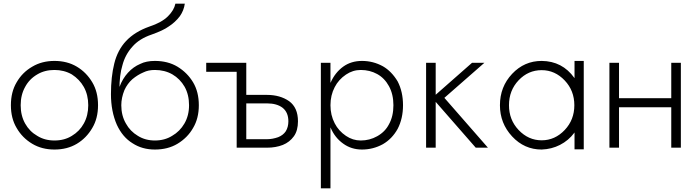

<svg xmlns="http://www.w3.org/2000/svg" viewBox="-20 -800 3783 1040"><path d="M39 -230Q39 -159 70 -107Q101 -53 155 -21Q207 10 275 10Q344 10 396 -21Q448 -52 480 -107Q511 -159 511 -230Q511 -302 480 -354Q448 -408 396 -439Q344 -470 275 -470Q207 -470 155 -439Q101 -408 70 -354Q39 -302 39 -230ZM116 -131Q92 -174 92 -230Q92 -286 116 -329Q139 -372 182 -397Q222 -421 275 -421Q327 -421 369 -397Q411 -370 434 -329Q458 -286 458 -230Q458 -174 434 -131Q411 -89 369 -64Q329 -39 275 -39Q222 -39 182 -64Q140 -88 116 -131Z M819 -470V-421Q872 -421 914 -397Q955 -373 980 -330Q1004 -287 1004 -230Q1004 -174 979 -131Q954 -88 912 -64Q872 -39 819 -39Q767 -39 727 -64Q685 -89 662 -131Q637 -174 637 -230L581 -290Q581 -197 613 -124Q644 -57 698 -24Q750 10 819 10Q889 10 941 -21Q996 -54 1026 -107Q1057 -159 1057 -230Q1057 -302 1026 -354Q995 -406 941 -439Q889 -470 819 -470ZM611 -230H637Q637 -270 654 -312Q670 -347 697 -371Q726 -395 757 -408Q783 -421 819 -421V-470Q772 -470 740 -454Q702 -438 673 -406Q644 -374 628 -331Q611 -280 611 -230ZM581 -290 627 -234V-316Q627 -394 643 -446Q658 -504 697 -547Q734 -590 802 -613Q864 -635 893 -656Q929 -679 954 -712Q976 -743 981 -780H930Q923 -745 890 -712Q856 -678 789 -656Q710 -628 663 -578Q617 -529 599 -456Q581 -384 581 -290Z M1426 -286H1293V-240H1426Q1480 -240 1511 -216Q1542 -191 1542 -143Q1542 -112 1528 -89Q1514 -68 1487 -57Q1456 -46 1426 -46H1293V0H1426Q1474 0 1512 -15Q1549 -30 1572 -62Q1594 -93 1594 -143Q1594 -217 1546 -252Q1497 -286 1426 -286ZM1314 0V-460H1097V-411H1262V0Z M1770 220V-460H1718V220ZM2163 -230Q2163 -303 2134 -359Q2101 -414 2054 -441Q2001 -470 1941 -470Q1882 -470 1839 -439Q1795 -407 1771 -353Q1746 -304 1746 -230Q1746 -157 1771 -108Q1794 -54 1839 -22Q1883 10 1941 10Q2001 10 2054 -19Q2104 -48 2134 -102Q2163 -158 2163 -230ZM2111 -230Q2111 -170 2087 -127Q2066 -86 2023 -62Q1982 -39 1934 -39Q1891 -39 1854 -64Q1814 -91 1793 -132Q1770 -176 1770 -230Q1770 -284 1793 -328Q1814 -369 1854 -396Q1891 -421 1934 -421Q1983 -421 2023 -399Q2063 -377 2087 -333Q2111 -289 2111 -230Z M2288 -460V0H2340V-460ZM2557 0H2623L2387 -270L2604 -460H2537L2321 -270Z M3091 -81 3092 -83V9H3142V-470H3092V-377L3091 -378Q3026 -469 2914 -470Q2820 -470 2754 -400Q2688 -330 2688 -230Q2688 -132 2754 -61Q2820 10 2914 10Q2968 8 3013 -15Q3060 -39 3091 -81ZM3039 -96Q2986 -40 2914 -40Q2842 -40 2789 -96Q2737 -151 2737 -230Q2737 -310 2789 -365Q2841 -420 2914 -420Q2986 -420 3039 -364Q3091 -309 3091 -230Q3091 -151 3039 -96Z M3312 -219H3648V-268H3312ZM3616 -460V0H3668V-460ZM3281 -460V0H3333V-460Z"/></svg>

Font: NM-font
Style: Light
Weight: 500
Designer: ""
Foundry: ""
Version: ""